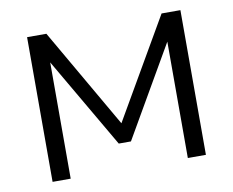

<svg xmlns="http://www.w3.org/2000/svg" viewBox="-63 -601 827 681"><g transform="rotate(-10 350.5 -260.5)"><path d="M74.1 0V-521.1H143.6L350.6 -162.3L558.5 -521.1H626.3V0H561.2V-419.1L372.7 -93H328.8L139.3 -418.8V0Z"/></g></svg>

Font: Raleway Thin
Style: Regular
Weight: 100
Designer: Matt McInerney, Pablo Impallari, Rodrigo Fuenzalida
Foundry: Matt McInerney, Pablo Impallari, Rodrigo Fuenzalida
Version: Version 4.026